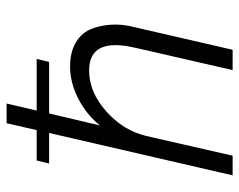

<svg xmlns="http://www.w3.org/2000/svg" viewBox="-92 -638 730 586"><g transform="rotate(-90 273.0 -345.0)"><path d="M362.8 -496.1Q404.8 -496.1 433.8 -480Q462.9 -463.9 475.3 -436.5Q487.8 -409.2 490.5 -373.5Q493.2 -337.9 482.9 -298.8L414.1 0H352.1L419.9 -295.9Q453.6 -438 351.1 -438Q284.7 -438 226.1 -385.7Q167.5 -333.5 150.9 -263.2L90.8 0H30.8L160.2 -560.1H66.9L76.2 -598.1H168.9L189.9 -689.9H250L228.5 -598.1H386.2L377 -560.1H219.7L183.1 -404.8Q216.3 -446.3 265.1 -471.2Q314 -496.1 362.8 -496.1Z"/></g></svg>

Font: HK Grotesk Light Italic
Style: Regular
Weight: 300
Italic angle: -13°
Designer: Alfredo Marco Pradil and Stefan Peev
Foundry: Hanken Design Co.
Version: Version 1.000;PS 001.000;hotconv 1.0.88;makeotf.lib2.5.64775